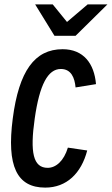

<svg xmlns="http://www.w3.org/2000/svg" viewBox="-20 -814 509 874"><path d="M324 -651 469 -794H379L285 -714L220 -794H140L228 -651ZM377 -129 289 -142C271 -82 235 -50 197 -50C131 -50 116 -120 138 -274C160 -429 198 -500 257 -500C304 -500 320 -460 324 -416L417 -431C409 -525 360 -590 265 -590C138 -590 66 -491 38 -274C10 -59 56 40 186 40C283 40 350 -25 377 -129Z"/></svg>

Font: Smiley Sans Oblique
Style: Regular
Weight: 400
Italic angle: -8°
Designer: oooooohmygosh, Nagisa Chen, Janine Sui, Heda Shi, Jian Li
Foundry: atelierAnchor
Version: Version 2.0.1